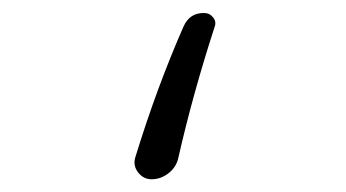

<svg xmlns="http://www.w3.org/2000/svg" viewBox="-20 -160 540 300"><path d="M216.8 120.1Q204.1 120.1 195.8 109.4Q187.5 98.6 191.4 85.9Q224.6 -22.5 266.6 -118.2Q276.4 -140.6 299.8 -139.6Q307.6 -139.6 313 -132.8Q318.4 -126 315.4 -118.2Q281.2 -12.7 258.8 85.9Q255.9 100.6 243.7 110.4Q231.4 120.1 216.8 120.1Z"/></svg>

Font: Rounded-L Mgen+ 1mn light
Style: Regular
Weight: 200
Designer: [Source Han Sans]
Ryoko NISHIZUKA  (kana & ideographs); Paul D. Hunt (Latin, Greek & Cyrillic); Wenlong ZHANG  (bopomofo
Version: Version 1.059.20150602